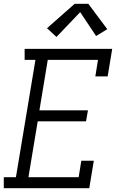

<svg xmlns="http://www.w3.org/2000/svg" viewBox="-25 -993 645 1013"><path d="M-5 0V-58H59L162 -677H105V-735H567L543 -590H478L492 -677H227L183 -411H439L429 -353H174L125 -58H390L404 -145H470L446 0ZM273 -798 223 -844 369 -973H441L541 -839L482 -803L398 -929Z"/></svg>

Font: Iosevka Slab LtExObl
Style: Regular
Weight: 300
Width: 7
Italic angle: -9°
Monospace: yes
Designer: Belleve Invis
Foundry: Belleve Invis
Version: Version 11.1.0; ttfautohint (v1.8.3)